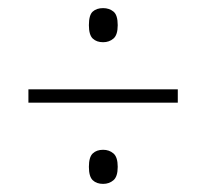

<svg xmlns="http://www.w3.org/2000/svg" viewBox="-20 -593 508 473"><path d="M234 -489Q218 -489 208.5 -498Q199 -507 199 -531Q199 -556 208.5 -564.5Q218 -573 234 -573Q249 -573 259.5 -564.5Q270 -556 270 -531Q270 -507 259.5 -498Q249 -489 234 -489ZM50 -373H418V-340H50ZM234 -140Q218 -140 208.5 -149Q199 -158 199 -182Q199 -206 208.5 -215Q218 -224 234 -224Q249 -224 259.5 -215Q270 -206 270 -182Q270 -158 259.5 -149Q249 -140 234 -140Z"/></svg>

Font: Noto Serif Sinhala Condensed ExtraLight
Style: Regular
Weight: 200
Width: 3
Designer: Jelle Bosma - Monotype Design Team
Foundry: Monotype Imaging Inc.
Version: Version 2.007; ttfautohint (v1.8.4.7-5d5b)